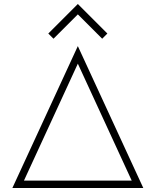

<svg xmlns="http://www.w3.org/2000/svg" viewBox="-20 -942 780 962"><path d="M698 0H42L370 -711ZM100 -37H640L370 -623ZM222 -774 370 -922 518 -774 492 -748 370 -870 248 -748Z"/></svg>

Font: Major Mono Display
Style: Regular
Weight: 400
Designer: Emre Parlak
Foundry: Emre Parlak
Version: Version 2.000; ttfautohint (v1.8) -l 8 -r 50 -G 200 -x 14 -D